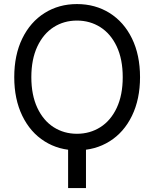

<svg xmlns="http://www.w3.org/2000/svg" viewBox="-20 -737 766 954"><path d="M407.2 197.3V-19.5H318.4V197.3ZM635.7 -161.6C662.4 -216.6 675.8 -280.6 675.8 -353.5C675.8 -427.1 662.4 -491.2 635.7 -545.9C609 -600.6 571.9 -642.7 524.4 -672.4C476.9 -702 422.9 -716.8 362.3 -716.8C302.4 -716.8 248.9 -702 201.7 -672.4C154.5 -642.7 117.5 -600.6 90.8 -545.9C64.1 -491.2 50.8 -427.1 50.8 -353.5C50.8 -280.6 64.1 -216.6 90.8 -161.6C117.5 -106.6 154.5 -64.3 201.7 -34.7C248.9 -5 302.4 9.8 362.3 9.8C422.9 9.8 476.9 -5 524.4 -34.7C571.9 -64.3 609 -106.6 635.7 -161.6ZM560.1 -505.9C579.9 -463.5 589.8 -412.8 589.8 -353.5C589.8 -294.3 579.9 -243.5 560.1 -201.2C540.2 -158.9 513 -126.8 478.5 -105C444 -83.2 405.3 -72.3 362.3 -72.3C319.3 -72.3 280.8 -83.2 246.6 -105C212.4 -126.8 185.4 -158.9 165.5 -201.2C145.7 -243.5 135.7 -294.3 135.7 -353.5C135.7 -412.8 145.7 -463.5 165.5 -505.9C185.4 -548.2 212.4 -580.2 246.6 -602.1C280.8 -623.9 319.3 -634.8 362.3 -634.8C405.3 -634.8 444 -623.9 478.5 -602.1C513 -580.2 540.2 -548.2 560.1 -505.9Z"/></svg>

Font: Pretendard Variable
Style: Regular
Weight: 400
Designer: Base glyphs from Inter by Rasmus Andersson; Hangeul glyphs from Noto Sans CJK(Source Han Sans) by Jang Soo-young and Kan
Foundry: Kil Hyung-jin
Version: Version 1.309;Glyphs 3.2 (3225)